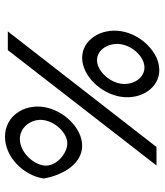

<svg xmlns="http://www.w3.org/2000/svg" viewBox="34 -664 642 749"><g transform="rotate(90 354.5 -290.0)"><path d="M102 -441C90 -363 136 -290 206 -290C276 -290 346 -363 358 -441C370 -519 324 -591 254 -591C184 -591 114 -519 102 -441ZM153 -441C160 -487 202 -533 244 -533C286 -533 314 -487 307 -441C300 -395 257 -348 215 -348C173 -348 146 -395 153 -441ZM103 0H176L626 -580H554ZM398 -140C386 -62 434 11 514 11C594 11 665 -62 677 -140C663 -218 618 -290 549 -290C480 -290 410 -218 398 -140ZM449 -140C456 -186 499 -232 540 -232C581 -232 633 -186 626 -140C619 -94 571 -47 523 -47C475 -47 442 -94 449 -140Z"/></g></svg>

Font: Charger Sport
Style: ExtObl
Weight: 400
Designer: Jasper
Foundry: Cannot Into Space Fonts
Version: Version 1.1